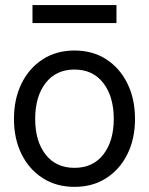

<svg xmlns="http://www.w3.org/2000/svg" viewBox="-20 -727 589 759"><path d="M274.4 11.7Q203.1 11.7 149.2 -22.7Q95.2 -57.1 65.2 -117.7Q35.2 -178.2 35.2 -256.8Q35.2 -335.9 65.2 -397Q95.2 -458 149.2 -492.7Q203.1 -527.3 274.4 -527.3Q346.2 -527.3 399.9 -492.7Q453.6 -458 483.6 -397Q513.7 -335.9 513.7 -256.8Q513.7 -178.2 483.6 -117.7Q453.6 -57.1 399.9 -22.7Q346.2 11.7 274.4 11.7ZM274.4 -63.5Q347.7 -63.5 388.7 -116.5Q429.7 -169.4 429.7 -256.8Q429.7 -345.2 388.4 -398.7Q347.2 -452.1 274.4 -452.1Q201.7 -452.1 160.4 -398.9Q119.1 -345.7 119.1 -256.8Q119.1 -168.9 160.2 -116.2Q201.2 -63.5 274.4 -63.5ZM440.4 -707V-635.7H108.4V-707Z"/></svg>

Font: Inter Display
Style: Regular
Weight: 400
Designer: Rasmus Andersson
Foundry: rsms
Version: Version 4.000;git-37864ae